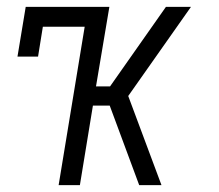

<svg xmlns="http://www.w3.org/2000/svg" viewBox="-20 -540 640 560"><path d="M386 0 300 -232H251L213 0H151L227 -462H105L91 -375H31L55 -520H299L260 -288H301L464 -520H537L354 -260L451 0Z"/></svg>

Font: Iosevka HT Light Extended
Style: Italic
Weight: 300
Width: 7
Italic angle: -9°
Monospace: yes
Designer: Belleve Invis
Foundry: Belleve Invis
Version: Version 32.3.0; ttfautohint (v1.8.4)